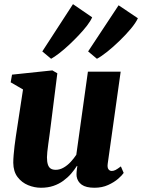

<svg xmlns="http://www.w3.org/2000/svg" viewBox="-20 -895 685 926"><path d="M177.5 10.5Q146 10.5 115.5 -2Q85 -14.5 64.8 -41Q44.5 -67.5 44 -110Q44 -127 45.8 -147.8Q47.5 -168.5 50.2 -191.2Q53 -214 56.5 -237.5Q60 -261 63.5 -283.5L91 -463.5L31.5 -498L38 -535L232.5 -555.5L256.5 -541.5L224.5 -287.5Q222 -266 218.8 -243.5Q215.5 -221 212.8 -200.2Q210 -179.5 208.2 -162.8Q206.5 -146 206.5 -136.5Q206.5 -115 210.8 -101.8Q215 -88.5 224.2 -82.2Q233.5 -76 249 -76Q268.5 -76 287 -86.8Q305.5 -97.5 321 -114.2Q336.5 -131 348 -148.5L404 -549.5H562L499.5 -105.5Q497 -87 503 -78.8Q509 -70.5 519 -70.5Q528 -70.5 537.2 -75.2Q546.5 -80 563 -92.5L576.5 -61Q569 -49.5 549.8 -32.8Q530.5 -16 501.5 -2.8Q472.5 10.5 435.5 10.5Q395 10.5 374.2 -4.2Q353.5 -19 349.5 -44.5Q349 -48.5 349 -54Q349 -59.5 349.5 -66.2Q350 -73 351 -80.2Q352 -87.5 353 -94L351 -95Q339 -76 322.8 -57.2Q306.5 -38.5 285.2 -23Q264 -7.5 237.5 1.5Q211 10.5 177.5 10.5ZM226.5 -611.5 184 -647 332 -875 424.5 -811.5Q417 -794 399.8 -771.5Q382.5 -749 359.2 -724.5Q336 -700 311.5 -677.2Q287 -654.5 264.5 -637.2Q242 -620 226.5 -611.5ZM447.5 -611.5 405 -647 552 -869.5 645 -807Q635 -785 610.8 -756Q586.5 -727 556.2 -697.8Q526 -668.5 496.8 -645.2Q467.5 -622 447.5 -611.5Z"/></svg>

Font: Merriweather 48pt Black
Style: Italic
Weight: 900
Italic angle: -7.8°
Version: Version 2.101